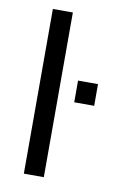

<svg xmlns="http://www.w3.org/2000/svg" viewBox="-78 -709 512 758"><g transform="rotate(10 178.0 -330.0)"><path d="M71.8 0ZM218.8 -312ZM218.8 -398.9H298.8V-312H218.8ZM151.9 -660.2V0H71.8V-660.2Z"/></g></svg>

Font: Pfennig
Style: Medium
Weight: 500
Version: Version 20120410 ; ttfautohint (v0.8)